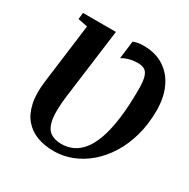

<svg xmlns="http://www.w3.org/2000/svg" viewBox="-170 -910 1059 1076"><g transform="rotate(30 359.5 -372.0)"><path d="M315 10Q255.5 10 207.2 -8Q159 -26 126.5 -63.8Q94 -101.5 81 -161.2Q68 -221 79 -305.5L128.5 -688.5L66.5 -701L71 -743H284L225.5 -296.5Q212.5 -196.5 221.2 -142.2Q230 -88 258.5 -67Q287 -46 332.5 -46Q371.5 -46 405.5 -61.8Q439.5 -77.5 467 -111.5Q494.5 -145.5 514.2 -201.5Q534 -257.5 544.8 -338.2Q555.5 -419 555.5 -527.5Q555.5 -579 547.5 -606.2Q539.5 -633.5 522.5 -643.8Q505.5 -654 477 -654Q449 -654 423.2 -646.8Q397.5 -639.5 377.5 -627L392 -742.5Q405.5 -748 421.8 -751Q438 -754 458.5 -754Q535.5 -754 590 -718.8Q644.5 -683.5 673.2 -621Q702 -558.5 702 -475Q702 -386.5 681 -311.5Q660 -236.5 623 -177Q586 -117.5 537 -75.8Q488 -34 431.2 -12Q374.5 10 315 10Z"/></g></svg>

Font: Merriweather 48pt
Style: Bold Italic
Weight: 700
Italic angle: -7.8°
Version: Version 2.101